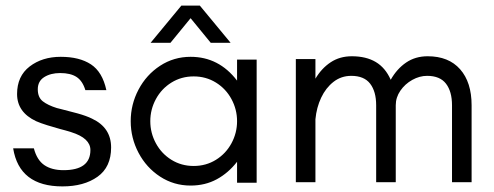

<svg xmlns="http://www.w3.org/2000/svg" viewBox="-20 -653 1765 686"><path d="M27 -123H101Q112 -81 138.5 -63Q165 -45 207 -45Q255 -45 279 -63Q303 -81 303 -117Q303 -138 286 -154Q269 -170 234 -181Q215 -187 195 -192Q173 -198 149 -205.5Q125 -213 109 -220Q41 -252 41 -317Q41 -381 86 -415.5Q131 -450 197 -450Q264 -450 305 -423Q346 -396 360 -331H285Q275 -364 253.5 -378Q232 -392 195 -392Q161 -392 138 -377.5Q115 -363 115 -334Q115 -305 133 -291Q151 -277 183 -267L199 -263Q224 -257 256.5 -248Q289 -239 309 -229Q377 -197 377 -126Q377 -56 328.5 -21.5Q280 13 203 13Q126 13 82 -21Q38 -55 27 -123Z M447 -220Q447 -280 475 -333Q503 -386 552 -418Q601 -450 661 -450Q762 -450 827 -365V-440H897V0H827V-75Q796 -35 754.5 -12.5Q713 10 661 10Q601 10 552 -22Q503 -54 475 -107Q447 -160 447 -220ZM827 -220Q827 -262 807 -299Q787 -336 751.5 -358Q716 -380 672 -380Q628 -380 592.5 -358Q557 -336 537 -299Q517 -262 517 -220Q517 -178 537 -141Q557 -104 592.5 -82Q628 -60 672 -60Q716 -60 751.5 -82Q787 -104 807 -141Q827 -178 827 -220ZM628 -633H694L804 -500H733L652 -599H670L589 -500H518Z M1037 -442H1107V-372Q1129 -409 1161.5 -430.5Q1194 -452 1237 -452Q1288 -452 1322.5 -431.5Q1357 -411 1376 -368Q1398 -407 1431 -429.5Q1464 -452 1508 -452Q1583 -452 1624 -405.5Q1665 -359 1665 -277V-2H1595V-277Q1595 -326 1573.5 -354Q1552 -382 1506 -382Q1479 -382 1453 -367.5Q1427 -353 1410.5 -329Q1394 -305 1394 -277V-2H1324V-277Q1324 -326 1302.5 -354Q1281 -382 1235 -382Q1199 -382 1171.5 -360.5Q1144 -339 1127.5 -304Q1111 -269 1107 -227V-2H1037Z"/></svg>

Font: Teachers[wght]
Style: Regular
Weight: 400
Designer: Alfredo Marco Pradil & Chank Diesel
Version: Version 1.000;Glyphs 3.1.2 (3151)